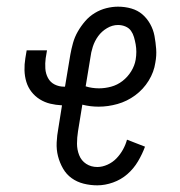

<svg xmlns="http://www.w3.org/2000/svg" viewBox="-20 -548 540 576"><path d="M272 8Q251 8 231 3Q211 -2 195 -13.5Q179 -25 169 -42.5Q159 -60 154 -79.5Q149 -99 150 -120.5Q151 -142 155 -163L166 -232Q147 -233 130.5 -237Q114 -241 99.5 -250Q85 -259 74.5 -272.5Q64 -286 59 -302.5Q54 -319 53.5 -337Q53 -355 56 -373L60 -397H121L117 -373Q115 -358 116 -342.5Q117 -327 124 -314Q131 -301 144 -294.5Q157 -288 172 -288H175L191 -384Q194 -401 199 -419Q204 -437 213.5 -453.5Q223 -470 235.5 -484.5Q248 -499 264.5 -509Q281 -519 299 -523.5Q317 -528 334 -528Q355 -528 374 -522.5Q393 -517 407 -505Q421 -493 430.5 -476Q440 -459 443.5 -440Q447 -421 448.5 -401Q450 -381 446 -360Q442 -332 426 -306Q410 -280 385.5 -262Q361 -244 332.5 -236Q304 -228 276 -228Q263 -228 251 -229.5Q239 -231 227 -234L214 -154Q211 -135 211 -117Q211 -99 217.5 -82.5Q224 -66 238.5 -56.5Q253 -47 272 -47Q287 -47 302.5 -54Q318 -61 329.5 -73Q341 -85 349 -99.5Q357 -114 361 -129L415 -108Q407 -86 394 -64Q381 -42 362 -25.5Q343 -9 319 -0.5Q295 8 272 8ZM277 -283Q295 -283 313.5 -288Q332 -293 347.5 -305Q363 -317 373.5 -334Q384 -351 387 -369Q389 -381 389 -392.5Q389 -404 387 -415Q385 -426 382 -436.5Q379 -447 373 -455.5Q367 -464 356.5 -468.5Q346 -473 334 -473Q317 -473 301 -463.5Q285 -454 274.5 -439.5Q264 -425 258.5 -408Q253 -391 251 -374L237 -289Q246 -286 256.5 -284.5Q267 -283 277 -283Z"/></svg>

Font: Iosevka SS18 Light
Style: Italic
Weight: 300
Italic angle: -9°
Monospace: yes
Designer: Belleve Invis
Foundry: Belleve Invis
Version: Version 25.1.1; ttfautohint (v1.8.4)